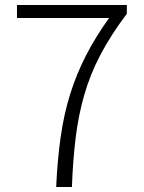

<svg xmlns="http://www.w3.org/2000/svg" viewBox="-20 -749 575 769"><path d="M205 0Q210 -109 223 -200.5Q236 -292 261 -372Q286 -452 324.5 -527Q363 -602 417 -677H48V-729H488V-694Q424 -609 382.5 -530Q341 -451 317.5 -369Q294 -287 283 -197Q272 -107 268 0Z"/></svg>

Font: Noto Sans HK Thin Light
Style: Regular
Weight: 300
Version: Version 2.004-H2;hotconv 1.0.118;makeotfexe 2.5.65603